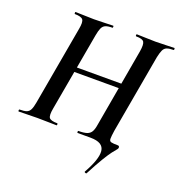

<svg xmlns="http://www.w3.org/2000/svg" viewBox="-144 -746 993 1062"><g transform="rotate(20 352.0 -215.5)"><path d="M482 193Q481 195 475 193Q469 191 470 187Q495 143 507 108Q519 73 516.5 49Q514 25 494 12.5Q474 0 435 0H359Q357 0 357 -6Q357 -12 359 -12Q392 -12 409.5 -18Q427 -24 435.5 -39Q444 -54 448 -81L529 -542Q536 -584 527.5 -598.5Q519 -613 481 -613Q478 -613 478 -619Q478 -625 481 -625Q503 -625 531.5 -623.5Q560 -622 591 -622Q622 -622 651 -623.5Q680 -625 702 -625Q704 -625 704 -619Q704 -613 702 -613Q676 -613 662 -607.5Q648 -602 641 -587Q634 -572 628 -544L546 -81Q541 -47 541 -32.5Q541 -18 552.5 -15Q564 -12 592 -12Q598 -12 600 -8Q602 -4 601 1Q600 6 594 12.5Q588 19 574.5 36.5Q561 54 538.5 91Q516 128 482 193ZM13 0Q10 0 10 -6Q10 -12 13 -12Q40 -12 54 -17Q68 -22 75.5 -37Q83 -52 88 -81L170 -544Q178 -586 168 -599.5Q158 -613 120 -613Q118 -613 118 -619Q118 -625 120 -625Q143 -625 170.5 -623.5Q198 -622 229 -622Q261 -622 290.5 -623.5Q320 -625 342 -625Q344 -625 344 -619Q344 -613 342 -613Q315 -613 301 -607Q287 -601 280 -585.5Q273 -570 268 -542L186 -81Q178 -38 187.5 -25Q197 -12 235 -12Q238 -12 238 -6Q238 0 235 0Q213 0 184 -1Q155 -2 122 -2Q91 -2 63 -1Q35 0 13 0ZM164 -311 167 -339H550L547 -311Z"/></g></svg>

Font: Cormorant
Style: Bold Italic
Weight: 700
Italic angle: -10°
Designer: Christian Thalmann (Catharsis Fonts)
Foundry: Catharsis Fonts
Version: Version 4.000